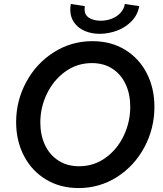

<svg xmlns="http://www.w3.org/2000/svg" viewBox="-20 -932 811 958"><path d="M60.5 -322.8Q60.5 -429.2 110.6 -522.2Q160.6 -615.2 248 -670.9Q335.4 -726.6 441.4 -726.6Q534.2 -726.6 604.2 -683.6Q674.3 -640.6 712.4 -566.2Q750.5 -491.7 750.5 -398.9Q750.5 -291.5 700.9 -198.2Q651.4 -105 564.5 -49.3Q477.5 6.3 372.1 6.3Q280.3 6.3 209.5 -36.4Q138.7 -79.1 99.6 -154.1Q60.5 -229 60.5 -322.8ZM629.9 -399.4Q629.9 -461.9 607.2 -511.2Q584.5 -560.5 541.3 -588.9Q498 -617.2 438.5 -617.2Q365.2 -617.2 306.4 -575.2Q247.6 -533.2 214.4 -464.8Q181.2 -396.5 181.2 -320.8Q181.2 -258.3 204.3 -208.7Q227.5 -159.2 271.2 -130.9Q314.9 -102.5 374.5 -102.5Q448.2 -102.5 506.6 -144.5Q564.9 -186.5 597.4 -254.9Q629.9 -323.2 629.9 -399.4ZM330.6 -883.3Q330.6 -897 333.5 -912.1L403.3 -901.4Q401.9 -893.6 401.9 -886.2Q401.9 -857.4 424.6 -843Q447.3 -828.6 482.4 -828.6Q512.2 -828.6 538.1 -838.9Q564 -849.1 581.3 -867.9Q598.6 -886.7 603 -912.1L674.8 -901.4Q667 -857.9 637 -826.7Q606.9 -795.4 564.9 -779.5Q522.9 -763.7 478 -763.2Q435.5 -763.2 401.9 -778.1Q368.2 -793 349.4 -820.3Q330.6 -847.7 330.6 -883.3Z"/></svg>

Font: Reddit Sans Vanilla SemiBold
Style: Italic
Weight: 600
Italic angle: -11.25°
Designer: Stephen Hutchings
Version: Version 1.013